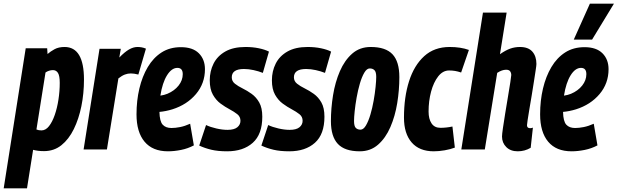

<svg xmlns="http://www.w3.org/2000/svg" viewBox="-63 -808 3339 1038"><path d="M-43 210 76 -547H192L194 -516Q210 -530 232 -542Q254 -554 286 -554Q391 -554 391 -378Q391 -303 377 -234Q363 -165 336 -110Q309 -55 269 -23Q229 9 175 9Q156 9 141.5 7Q127 5 116 2L83 210ZM161 -103Q184 -103 202 -126Q220 -149 233 -186.5Q246 -224 253 -269.5Q260 -315 260 -360Q260 -398 250.5 -413.5Q241 -429 223 -429Q213 -429 202 -425.5Q191 -422 183 -416L134 -108Q146 -103 161 -103Z M590 -544 582 -497Q611 -527 634.5 -540.5Q658 -554 680 -554Q692 -554 703 -552Q714 -550 726 -545L685 -405Q674 -408 663 -409.5Q652 -411 644 -411Q628 -411 612 -405Q596 -399 577 -384L515 0H389L475 -544Z M985 -22Q953 -5 916 2.5Q879 10 845 10Q762 10 718.5 -42Q675 -94 675 -190Q675 -264 690.5 -329.5Q706 -395 736 -445.5Q766 -496 810.5 -524.5Q855 -553 915 -553Q979 -553 1012 -520Q1045 -487 1045 -434Q1045 -357 996.5 -299.5Q948 -242 869 -217Q833 -206 799 -203Q800 -152 816.5 -134Q833 -116 864 -116Q885 -116 910.5 -121Q936 -126 965 -139ZM896 -441Q865 -441 840 -401Q815 -361 804 -291Q825 -294 842 -301Q880 -317 902.5 -345.5Q925 -374 925 -407Q925 -441 896 -441Z M1014 -21 1051 -132Q1074 -121 1106.5 -113.5Q1139 -106 1167 -106Q1203 -106 1220 -120Q1237 -134 1237 -155Q1237 -177 1220 -190.5Q1203 -204 1178.5 -217Q1154 -230 1129.5 -248Q1105 -266 1088 -296Q1071 -326 1071 -374Q1071 -423 1091.5 -464Q1112 -505 1155 -529.5Q1198 -554 1264 -554Q1303 -554 1336.5 -547Q1370 -540 1391 -529L1358 -414Q1335 -423 1308 -429Q1281 -435 1256 -435Q1190 -435 1190 -390Q1190 -369 1207 -355.5Q1224 -342 1248.5 -330Q1273 -318 1297.5 -300.5Q1322 -283 1338.5 -254Q1355 -225 1355 -177Q1355 -82 1303.5 -36Q1252 10 1165 10Q1115 10 1079.5 1.5Q1044 -7 1014 -21Z M1350 -21 1387 -132Q1410 -121 1442.5 -113.5Q1475 -106 1503 -106Q1539 -106 1556 -120Q1573 -134 1573 -155Q1573 -177 1556 -190.5Q1539 -204 1514.5 -217Q1490 -230 1465.5 -248Q1441 -266 1424 -296Q1407 -326 1407 -374Q1407 -423 1427.5 -464Q1448 -505 1491 -529.5Q1534 -554 1600 -554Q1639 -554 1672.5 -547Q1706 -540 1727 -529L1694 -414Q1671 -423 1644 -429Q1617 -435 1592 -435Q1526 -435 1526 -390Q1526 -369 1543 -355.5Q1560 -342 1584.5 -330Q1609 -318 1633.5 -300.5Q1658 -283 1674.5 -254Q1691 -225 1691 -177Q1691 -82 1639.5 -36Q1588 10 1501 10Q1451 10 1415.5 1.5Q1380 -7 1350 -21Z M1882 10Q1801 10 1763.5 -30Q1726 -70 1726 -153Q1726 -222 1737.5 -293Q1749 -364 1774.5 -423Q1800 -482 1841 -518Q1882 -554 1941 -554Q2022 -554 2059 -514.5Q2096 -475 2096 -391Q2096 -321 2084.5 -250.5Q2073 -180 2047.5 -121Q2022 -62 1981 -26Q1940 10 1882 10ZM1886 -107Q1902 -107 1915.5 -130Q1929 -153 1939.5 -188.5Q1950 -224 1957 -263.5Q1964 -303 1967.5 -338Q1971 -373 1971 -392Q1971 -419 1961.5 -428.5Q1952 -438 1936 -438Q1920 -438 1906.5 -415Q1893 -392 1882.5 -356Q1872 -320 1865 -280.5Q1858 -241 1854.5 -207Q1851 -173 1851 -154Q1851 -126 1860.5 -116.5Q1870 -107 1886 -107Z M2282 10Q2204 10 2162.5 -38Q2121 -86 2121 -172Q2121 -283 2148.5 -369Q2176 -455 2230.5 -504.5Q2285 -554 2368 -554Q2428 -554 2472 -538L2430 -416Q2412 -422 2397 -424.5Q2382 -427 2365 -427Q2331 -427 2306 -395Q2281 -363 2267.5 -312.5Q2254 -262 2254 -205Q2254 -165 2270 -141Q2286 -117 2318 -117Q2350 -117 2383 -124L2396 -10Q2373 -1 2341.5 4.5Q2310 10 2282 10Z M2786 -131Q2786 -115 2803 -115Q2811 -115 2818 -118L2806 -9Q2774 10 2736 10Q2697 10 2674 -13Q2651 -36 2651 -70Q2651 -81 2656 -116Q2661 -151 2668.5 -196.5Q2676 -242 2683.5 -287Q2691 -332 2696 -364Q2701 -396 2701 -402Q2701 -414 2695 -422.5Q2689 -431 2673 -431Q2651 -431 2625 -414L2558 0H2431L2548 -740H2676L2640 -515Q2670 -536 2695 -545Q2720 -554 2748 -554Q2793 -554 2815 -529Q2837 -504 2837 -462Q2837 -454 2833 -428.5Q2829 -403 2823.5 -367Q2818 -331 2811.5 -292Q2805 -253 2799 -218Q2793 -183 2789.5 -159Q2786 -135 2786 -131Z M3167 -22Q3135 -5 3098 2.5Q3061 10 3027 10Q2944 10 2900.5 -42Q2857 -94 2857 -190Q2857 -264 2872.5 -329.5Q2888 -395 2918 -445.5Q2948 -496 2992.5 -524.5Q3037 -553 3097 -553Q3161 -553 3194 -520Q3227 -487 3227 -434Q3227 -357 3178.5 -299.5Q3130 -242 3051 -217Q3015 -206 2981 -203Q2982 -152 2998.5 -134Q3015 -116 3046 -116Q3067 -116 3092.5 -121Q3118 -126 3147 -139ZM3078 -441Q3047 -441 3022 -401Q2997 -361 2986 -291Q3007 -294 3024 -301Q3062 -317 3084.5 -345.5Q3107 -374 3107 -407Q3107 -441 3078 -441ZM3039 -594 3126 -788H3256L3138 -594Z"/></svg>

Font: Georama Condensed
Style: Bold Italic
Weight: 700
Width: 3
Italic angle: -9°
Designer: Jean-Baptiste Levee
Foundry: Production Type
Version: Version 1.000